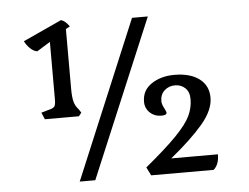

<svg xmlns="http://www.w3.org/2000/svg" viewBox="-49 -727 1020 787"><g transform="rotate(-5 461.0 -333.0)"><path d="M116 -295 147 -304Q165 -308 170.5 -315Q176 -322 176 -344V-581L121 -547Q105 -550 91.5 -563.5Q78 -577 70 -593L229 -666Q247 -661 263 -637L246 -628V-381Q246 -348 251 -329Q256 -310 270 -295L279 -281L268 -267H128ZM248 0 520 -650H585L312 0ZM525 -34Q610 -104 654.5 -150Q699 -196 714.5 -229Q730 -262 730 -297Q730 -327 713 -343Q696 -359 671 -359Q646 -359 628 -343Q610 -327 610 -299Q610 -287 618.5 -271Q627 -255 627 -250Q627 -240 605 -240Q577 -240 558 -258Q539 -276 539 -303Q539 -350 578 -376Q617 -402 672 -402Q737 -402 774.5 -374Q812 -346 812 -296Q812 -245 764 -188.5Q716 -132 630 -62H822Q822 -20 799 0H542Z"/></g></svg>

Font: Kurale
Style: Regular
Weight: 400
Designer: Eduardo Rodriguez Tunni
Foundry: Eduardo Rodriguez Tunni
Version: Version 2.000